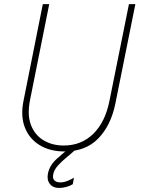

<svg xmlns="http://www.w3.org/2000/svg" viewBox="-20 -740 695 948"><path d="M298.8 7.8Q227.1 7.8 176 -23.2Q125 -54.2 103 -110.1Q81.1 -166 95.7 -240.2L191.4 -719.7H223.1L127.9 -244.1Q113.8 -171.9 133.1 -122.3Q152.3 -72.8 195.3 -47.1Q238.3 -21.5 294.9 -21.5Q381.3 -21.5 440.4 -79.1Q499.5 -136.7 520.5 -242.2L616.7 -719.7H648.4L549.8 -229.5Q527.8 -120.6 465.3 -56.4Q402.8 7.8 298.8 7.8ZM272.5 188Q241.2 188 225.8 167.7Q210.4 147.5 216.8 116.2Q225.1 76.7 258.3 46.1Q291.5 15.6 330.1 -14.2L351.6 0Q332 18.1 308.1 37.6Q284.2 57.1 265.6 77.9Q247.1 98.6 242.7 121.1Q238.8 141.6 249 151.1Q259.3 160.6 277.3 160.6Q295.9 160.6 315.4 152.3Q335 144 345.2 137.2L339.4 169.4Q327.6 177.2 308.6 182.6Q289.6 188 272.5 188Z"/></svg>

Font: Reddit Sans ExtraLight
Style: Italic
Weight: 250
Italic angle: -11.25°
Designer: Stephen Hutchings
Version: Version 1.013